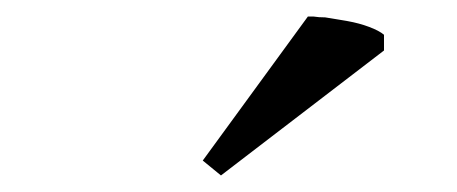

<svg xmlns="http://www.w3.org/2000/svg" viewBox="-20 -787 552 232"><path d="M352 -767Q355 -767 359 -767Q365 -766 373 -766Q386 -764 400 -761.5Q414 -759 426 -754.5Q438 -750 444 -745V-726L247 -575L225 -593Z"/></svg>

Font: PTSerif
Style: Italic
Weight: 400
Italic angle: -12°
Designer: A.Korolkova, O.Umpeleva, V.Yefimov
Foundry: ParaType Ltd
Version: Version 1.000W OFL; ttfautohint (v1.2) -l 8 -r 50 -G 200 -x 